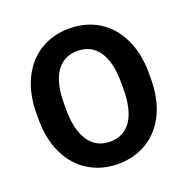

<svg xmlns="http://www.w3.org/2000/svg" viewBox="-130 -843 949 973"><g transform="rotate(-20 345.0 -356.0)"><path d="M647.5 -339.4Q647.5 -234.4 610.4 -155.3Q573.2 -76.2 504.2 -33.2Q435.1 9.8 345.7 9.8Q257.3 9.8 188 -32.7Q118.7 -75.2 80.6 -154.1Q42.5 -232.9 42 -335.4V-370.6Q42 -475.6 79.8 -555.4Q117.7 -635.3 186.8 -678Q255.9 -720.7 344.7 -720.7Q433.6 -720.7 502.7 -678Q571.8 -635.3 609.6 -555.4Q647.5 -475.6 647.5 -371.1ZM499 -371.6Q499 -483.4 459 -541.5Q418.9 -599.6 344.7 -599.6Q271 -599.6 231 -542.2Q190.9 -484.9 190.4 -374V-339.4Q190.4 -230.5 230.5 -170.4Q270.5 -110.4 345.7 -110.4Q419.4 -110.4 459 -168.2Q498.5 -226.1 499 -336.9Z"/></g></svg>

Font: Vazir FD-UI
Style: Bold-FD-UI
Weight: 700
Designer: Saber Rastikerdar
Foundry: Saber Rastikerdar
Version: Version 30.0.0